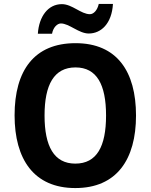

<svg xmlns="http://www.w3.org/2000/svg" viewBox="-20 -944 764 974"><path d="M172 -773H244C250 -806 271 -825 289 -825C331 -825 380 -774 430 -774C492 -774 547 -823 553 -924H481C474 -892 455 -872 436 -872C391 -872 346 -923 294 -923C224 -923 178 -861 172 -773ZM670 -358C670 -582 573 -725 363 -725C154 -725 54 -587 54 -359C54 -136 152 10 362 10C572 10 670 -135 670 -358ZM206 -358C206 -514 254 -602 363 -602C471 -602 518 -515 518 -358C518 -201 471 -114 362 -114C254 -114 206 -202 206 -358Z"/></svg>

Font: Noto Sans Sinhala UI SemiCondensed
Style: Bold
Weight: 700
Width: 4
Designer: Jelle Bosma - Monotype Design Team
Foundry: Monotype Imaging Inc.
Version: Version 2.006